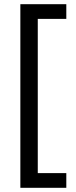

<svg xmlns="http://www.w3.org/2000/svg" viewBox="-20 -736 363 915"><path d="M296 159V89H160V-646H296V-716H77V159Z"/></svg>

Font: Noto Sans Lao SemiCondensed
Style: Regular
Weight: 400
Width: 4
Designer: Monotype Design Team
Foundry: Monotype Imaging Inc.
Version: Version 2.003